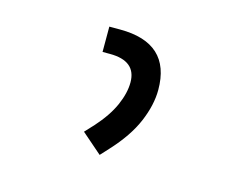

<svg xmlns="http://www.w3.org/2000/svg" viewBox="-61 -787 709 551"><g transform="rotate(15 293.0 -511.5)"><path d="M271 -330.6 210.4 -383.3 234.9 -409.7Q270 -448.7 286.4 -485.8Q302.7 -522.9 302.7 -554.2Q302.7 -618.2 224.6 -618.2H202.6V-693.4H234.4Q385.3 -693.4 385.3 -554.2Q385.3 -509.3 363.8 -458.5Q342.3 -407.7 293 -354.5Z"/></g></svg>

Font: Cascadia Mono NF SemiLight
Style: Regular
Weight: 350
Monospace: yes
Designer: Aaron Bell
Foundry: Saja Typeworks
Version: Version 2404.023; ttfautohint (v1.8.4)